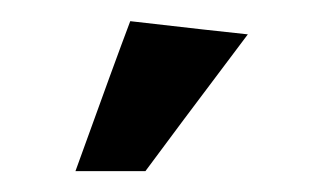

<svg xmlns="http://www.w3.org/2000/svg" viewBox="-20 -662 319 185"><path d="M218.8 -628.9Q190.4 -631.8 105.5 -641.6Q91.8 -605.5 52.7 -497.1Q69.3 -497.1 120.1 -497.1Q144.5 -530.3 218.8 -628.9Z"/></svg>

Font: TextaAlt
Style: Bold
Weight: 400
Designer: Daniel Hernandez & Miguel Hernandez
Version: Version 1.005;com.myfonts.easy.latinotype.texta.alt-bold.wfk